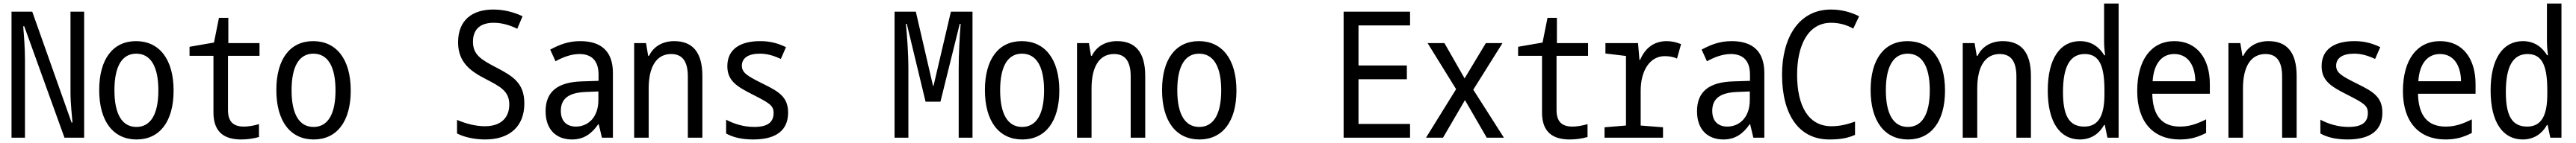

<svg xmlns="http://www.w3.org/2000/svg" viewBox="-20 -780 14540 810"><path d="M45 0H121V-436C121 -509 116 -568 111 -631H117L344 0H455V-714H378V-256C378 -189 388 -109 389 -86H384L162 -714H45Z M751 10C881 10 960 -91 960 -267C960 -446 878 -547 748 -547C618 -547 540 -446 540 -270C540 -91 621 10 751 10ZM750 -61C670 -61 626 -132 626 -269C626 -406 670 -476 749 -476C829 -476 874 -406 874 -268C874 -132 830 -61 750 -61Z M1342 10C1375 10 1412 5 1442 -4V-77C1409 -67 1379 -63 1357 -63C1296 -63 1267 -92 1267 -157V-464H1445V-536H1269V-679H1216L1188 -539L1050 -515V-464H1185V-143C1185 -27 1251 10 1342 10Z M1751 10C1881 10 1960 -91 1960 -267C1960 -446 1878 -547 1748 -547C1618 -547 1540 -446 1540 -270C1540 -91 1621 10 1751 10ZM1750 -61C1670 -61 1626 -132 1626 -269C1626 -406 1670 -476 1749 -476C1829 -476 1874 -406 1874 -268C1874 -132 1830 -61 1750 -61Z M2719 10C2855 10 2940 -62 2940 -194C2940 -311 2874 -349 2781 -398C2699 -441 2650 -468 2650 -544C2650 -608 2685 -651 2767 -651C2812 -651 2858 -638 2900 -617L2930 -688C2877 -713 2821 -726 2765 -726C2648 -726 2566 -668 2566 -540C2566 -426 2638 -376 2719 -334C2806 -289 2855 -263 2855 -188C2855 -121 2816 -65 2717 -65C2667 -65 2610 -79 2560 -101V-24C2602 -2 2663 10 2719 10Z M3209 10C3275 10 3320 -22 3357 -76H3360L3378 0H3440V-367C3440 -490 3373 -547 3256 -547C3189 -547 3140 -528 3086 -499L3116 -433C3156 -455 3203 -474 3251 -474C3313 -474 3359 -443 3359 -357V-322L3265 -319C3129 -315 3060 -262 3060 -150C3060 -41 3125 10 3209 10ZM3231 -63C3185 -63 3146 -88 3146 -152C3146 -221 3190 -255 3285 -259L3358 -262V-214C3358 -110 3295 -63 3231 -63Z M3560 0H3642V-279C3642 -404 3687 -474 3769 -474C3834 -474 3863 -430 3863 -346V0H3945V-350C3945 -487 3887 -547 3786 -547C3725 -547 3671 -520 3644 -464H3639L3627 -536H3560Z M4232 10C4363 10 4429 -43 4429 -142C4429 -232 4374 -262 4292 -303C4202 -348 4168 -366 4168 -408C4168 -451 4204 -476 4269 -476C4306 -476 4341 -468 4388 -446L4417 -513C4367 -537 4324 -547 4271 -547C4154 -547 4086 -498 4086 -405C4086 -320 4144 -288 4228 -245C4326 -195 4347 -182 4347 -140C4347 -94 4322 -61 4238 -61C4177 -61 4122 -79 4079 -102V-24C4117 -2 4169 10 4232 10Z M5030 0H5108V-387C5108 -482 5100 -584 5094 -645H5099L5205 -204H5289L5398 -645H5403C5397 -566 5392 -473 5392 -389V0H5470V-714H5348L5250 -294H5247L5150 -714H5030Z M5751 10C5881 10 5960 -91 5960 -267C5960 -446 5878 -547 5748 -547C5618 -547 5540 -446 5540 -270C5540 -91 5621 10 5751 10ZM5750 -61C5670 -61 5626 -132 5626 -269C5626 -406 5670 -476 5749 -476C5829 -476 5874 -406 5874 -268C5874 -132 5830 -61 5750 -61Z M6060 0H6142V-279C6142 -404 6187 -474 6269 -474C6334 -474 6363 -430 6363 -346V0H6445V-350C6445 -487 6387 -547 6286 -547C6225 -547 6171 -520 6144 -464H6139L6127 -536H6060Z M6751 10C6881 10 6960 -91 6960 -267C6960 -446 6878 -547 6748 -547C6618 -547 6540 -446 6540 -270C6540 -91 6621 10 6751 10ZM6750 -61C6670 -61 6626 -132 6626 -269C6626 -406 6670 -476 6749 -476C6829 -476 6874 -406 6874 -268C6874 -132 6830 -61 6750 -61Z M7565 0H7940V-78H7649V-331H7922V-409H7649V-636H7940V-714H7565Z M8030 0H8126L8250 -213L8373 0H8470L8297 -272L8462 -536H8368L8248 -336L8134 -536H8039L8200 -275Z M8842 10C8875 10 8912 5 8942 -4V-77C8909 -67 8879 -63 8857 -63C8796 -63 8767 -92 8767 -157V-464H8945V-536H8769V-679H8716L8688 -539L8550 -515V-464H8685V-143C8685 -27 8751 10 8842 10Z M9038 0H9368V-59L9242 -69V-267C9242 -377 9292 -462 9378 -462C9398 -462 9426 -459 9447 -448L9470 -530C9441 -542 9414 -547 9389 -547C9316 -547 9266 -506 9239 -441H9235L9227 -536H9043V-477L9159 -463V-69L9038 -59Z M9709 10C9775 10 9820 -22 9857 -76H9860L9878 0H9940V-367C9940 -490 9873 -547 9756 -547C9689 -547 9640 -528 9586 -499L9616 -433C9656 -455 9703 -474 9751 -474C9813 -474 9859 -443 9859 -357V-322L9765 -319C9629 -315 9560 -262 9560 -150C9560 -41 9625 10 9709 10ZM9731 -63C9685 -63 9646 -88 9646 -152C9646 -221 9690 -255 9785 -259L9858 -262V-214C9858 -110 9795 -63 9731 -63Z M10307 10C10367 10 10409 3 10452 -16V-91C10409 -76 10368 -65 10319 -65C10189 -65 10125 -179 10125 -357C10125 -522 10186 -651 10317 -651C10365 -651 10407 -638 10442 -618L10475 -688C10427 -712 10374 -726 10316 -726C10135 -726 10040 -567 10040 -358C10040 -130 10135 10 10307 10Z M10751 10C10881 10 10960 -91 10960 -267C10960 -446 10878 -547 10748 -547C10618 -547 10540 -446 10540 -270C10540 -91 10621 10 10751 10ZM10750 -61C10670 -61 10626 -132 10626 -269C10626 -406 10670 -476 10749 -476C10829 -476 10874 -406 10874 -268C10874 -132 10830 -61 10750 -61Z M11060 0H11142V-279C11142 -404 11187 -474 11269 -474C11334 -474 11363 -430 11363 -346V0H11445V-350C11445 -487 11387 -547 11286 -547C11225 -547 11171 -520 11144 -464H11139L11127 -536H11060Z M11721 10C11789 10 11833 -27 11858 -72H11862L11877 0H11940V-760H11858V-547C11858 -523 11860 -495 11864 -467H11859C11832 -511 11789 -547 11722 -547C11611 -547 11540 -450 11540 -267C11540 -85 11611 10 11721 10ZM11746 -63C11658 -63 11626 -129 11626 -259C11626 -400 11664 -474 11749 -474C11836 -474 11860 -398 11860 -267V-247C11860 -134 11832 -63 11746 -63Z M12285 10C12342 10 12386 -2 12434 -27V-104C12384 -79 12341 -63 12287 -63C12184 -63 12133 -125 12130 -249H12455V-304C12455 -447 12383 -547 12255 -547C12124 -547 12045 -441 12045 -264C12045 -88 12137 10 12285 10ZM12373 -320H12132C12138 -418 12183 -474 12254 -474C12331 -474 12372 -410 12373 -320Z M12560 0H12642V-279C12642 -404 12687 -474 12769 -474C12834 -474 12863 -430 12863 -346V0H12945V-350C12945 -487 12887 -547 12786 -547C12725 -547 12671 -520 12644 -464H12639L12627 -536H12560Z M13232 10C13363 10 13429 -43 13429 -142C13429 -232 13374 -262 13292 -303C13202 -348 13168 -366 13168 -408C13168 -451 13204 -476 13269 -476C13306 -476 13341 -468 13388 -446L13417 -513C13367 -537 13324 -547 13271 -547C13154 -547 13086 -498 13086 -405C13086 -320 13144 -288 13228 -245C13326 -195 13347 -182 13347 -140C13347 -94 13322 -61 13238 -61C13177 -61 13122 -79 13079 -102V-24C13117 -2 13169 10 13232 10Z M13785 10C13842 10 13886 -2 13934 -27V-104C13884 -79 13841 -63 13787 -63C13684 -63 13633 -125 13630 -249H13955V-304C13955 -447 13883 -547 13755 -547C13624 -547 13545 -441 13545 -264C13545 -88 13637 10 13785 10ZM13873 -320H13632C13638 -418 13683 -474 13754 -474C13831 -474 13872 -410 13873 -320Z M14221 10C14289 10 14333 -27 14358 -72H14362L14377 0H14440V-760H14358V-547C14358 -523 14360 -495 14364 -467H14359C14332 -511 14289 -547 14222 -547C14111 -547 14040 -450 14040 -267C14040 -85 14111 10 14221 10ZM14246 -63C14158 -63 14126 -129 14126 -259C14126 -400 14164 -474 14249 -474C14336 -474 14360 -398 14360 -267V-247C14360 -134 14332 -63 14246 -63Z"/></svg>

Font: Noto Sans Mono ExtraCondensed
Style: Regular
Weight: 400
Width: 2
Designer: Monotype Design Team
Foundry: Monotype Imaging Inc.
Version: Version 2.014